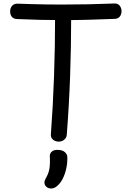

<svg xmlns="http://www.w3.org/2000/svg" viewBox="-20 -790 720 1098"><path d="M80 -681Q59 -681 48.5 -693Q38 -705 38 -725Q38 -743 48.5 -756Q59 -769 80 -769Q115 -768 160.5 -766.5Q206 -765 252.5 -764.5Q299 -764 336 -764Q411 -764 486 -765.5Q561 -767 634 -770Q654 -771 664.5 -757.5Q675 -744 675 -726Q675 -707 664.5 -694.5Q654 -682 633 -682Q560 -679 486.5 -677Q413 -675 339 -675Q274 -675 209 -676.5Q144 -678 80 -681ZM295 -697Q295 -707 299.5 -714Q304 -721 311 -726Q318 -731 326.5 -733.5Q335 -736 342 -736Q350 -736 358 -733.5Q366 -731 372.5 -726Q379 -721 383 -714Q387 -707 387 -697Q387 -524 381 -356Q375 -188 362 -21Q361 -7 354 2Q347 11 337 15.5Q327 20 316 20Q305 20 294 15.5Q283 11 276.5 1.5Q270 -8 271 -22Q283 -183 289 -353.5Q295 -524 295 -697ZM265 107Q263 90 274.5 78.5Q286 67 308 67Q337 67 351 80Q365 93 365 108Q366 141 359 173.5Q352 206 338.5 232.5Q325 259 304 276Q295 283 287 285.5Q279 288 272 288Q256 288 245 278Q234 268 234 253Q234 245 239.5 234.5Q245 224 250 214Q261 192 264 165Q267 138 265 107Z"/></svg>

Font: Playpen Sans Hebrew
Style: Regular
Weight: 400
Designer: Tom Grace, Laura Meseguer, Veronika Burian, José Scaglione
Foundry: TypeTogether
Version: Version 2.000